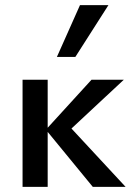

<svg xmlns="http://www.w3.org/2000/svg" viewBox="-20 -729 514 749"><path d="M342 0 159 -223 337 -418H463L226 -197V-263L470 0ZM68 0V-418H166V0ZM202 -507 292 -709H403L274 -507Z"/></svg>

Font: Ysabeau Infant SemiBold
Style: Regular
Weight: 600
Designer: Christian Thalmann (Catharsis Fonts)
Version: Version 2.002; featfreeze: ss01,ss02,lnum